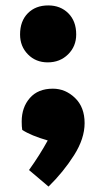

<svg xmlns="http://www.w3.org/2000/svg" viewBox="-20 -594 374 708"><path d="M54 -467Q54 -516 82.5 -545Q111 -574 158 -574Q203 -574 232 -545Q261 -516 261 -467Q261 -423 231 -393.5Q201 -364 156 -364Q112 -364 83 -393.5Q54 -423 54 -467ZM292 -140Q292 -83 253 -21.5Q214 40 159 94L87 33Q127 -23 156 -76Q94 -94 62 -115Q60 -126 60 -146Q60 -198 90 -232.5Q120 -267 175 -267Q221 -267 256.5 -233Q292 -199 292 -140Z"/></svg>

Font: Lalezar
Style: Regular
Weight: 400
Designer: Borna Izadpanah
Foundry: Borna Izadpanah
Version: Version 1.003;November 28, 2018;FontCreator 11.5.0.2421 64-b